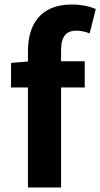

<svg xmlns="http://www.w3.org/2000/svg" viewBox="-20 -832 445 852"><path d="M405 -792C380 -803 342 -812 299 -812C158 -812 104 -722 104 -605V-559L29 -553V-444H104V0H251V-444H356V-560H251V-608C251 -672 275 -696 319 -696C338 -696 359 -691 378 -684Z"/></svg>

Font: Spoqa Han Sans Neo Bold
Style: Bold
Weight: 700
Designer: [Spoqa Han Sans Neo] Dong-huui Kim  Younghwa Kang  Yujin Lee  [Noto Sans] Ryoko NISHIZUKA  (kana & ideographs); Paul D. 
Foundry: Spoqa (http://www.spoqa-han-sans.com)
Version: Version 1.000